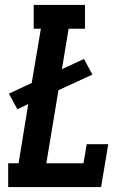

<svg xmlns="http://www.w3.org/2000/svg" viewBox="-20 -755 540 775"><path d="M13 0V-96H55L94 -335L50 -314L16 -377L108 -420L145 -639H116V-735H323V-639H257L230 -476L319 -517L353 -454L216 -391L167 -96H317L330 -173H417L388 0Z"/></svg>

Font: Iosevka Gothic
Style: Bold Italic
Weight: 700
Italic angle: -9°
Monospace: yes
Designer: Belleve Invis
Foundry: Belleve Invis
Version: Version 15.5.1; ttfautohint (v1.8.4)